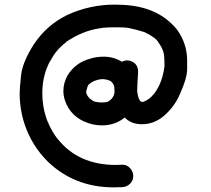

<svg xmlns="http://www.w3.org/2000/svg" viewBox="-20 -689 912 830"><path d="M422 -246Q440 -247 446 -249Q446 -250 447 -250Q472 -264 475 -290Q475 -314 472.5 -319Q470 -324 469 -326.5Q468 -329 459 -338Q442 -347 420 -347Q386 -344 363 -323Q358 -318 352 -291Q353 -289 353.5 -286Q354 -283 356 -279Q361 -270 363 -269Q366 -263 385 -251Q402 -246 422 -246ZM472 121Q302 121 186 9Q118 -59 87 -150Q65 -216 65 -285Q65 -306 71 -363Q77 -420 126 -497Q181 -580 270 -624Q368 -669 475 -669L511 -668Q665 -661 746 -560Q789 -500 789 -427V-388Q788 -349 758 -283Q734 -226 685 -185Q644 -152 593 -152Q547 -152 519 -181Q478 -147 420 -147Q380 -147 341 -165Q284 -192 262 -251Q254 -274 254 -296Q254 -330 272 -363Q307 -420 373 -436Q374 -437 375.5 -437Q377 -437 378 -438Q403 -444 429 -444Q471 -444 507 -422Q519 -428 530 -428Q536 -428 542 -426Q577 -416 577 -378Q573 -314 573 -295Q575 -278 580 -262Q582 -262 582 -259L586 -252Q591 -248 598 -248L600 -249Q626 -258 646 -284Q647 -284 648 -286Q681 -330 691 -401Q691 -430 690 -438Q690 -471 666 -504Q655 -526 605 -550Q571 -561 536 -568Q532 -568 530 -569Q516 -571 477 -571Q452 -571 427 -569Q422 -568 419.5 -568Q417 -568 416 -567Q409 -567 408 -566Q338 -556 266 -508L265 -506Q244 -490 227 -470Q224 -466 219 -460Q214 -454 209 -445Q189 -414 186 -402Q185 -402 185 -401Q163 -349 163 -286Q163 -221 186 -163Q186 -162 188 -159.5Q190 -157 190 -154Q207 -117 227 -91Q227 -90 228 -90Q318 24 480 24L510 23Q529 23 542.5 38Q556 53 556 72Q556 92 542 105.5Q528 119 508.5 120Q489 121 472 121Z"/></svg>

Font: Bad Comic
Style: Regular
Weight: 400
Designer: GGBotNet
Foundry: f0n7
Version: 0.9